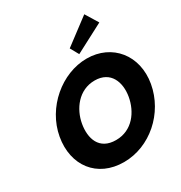

<svg xmlns="http://www.w3.org/2000/svg" viewBox="-371 -1990 2144 2272"><g transform="rotate(-30 701.0 -853.5)"><path d="M769 -1465 833 -1350 1226 -1556 1120 -1729ZM143 -620C79 -258 289 22 655 22C1011 22 1327 -258 1391 -620C1455 -982 1225 -1261 881 -1261C540 -1261 207 -982 143 -620ZM449 -620C481 -804 615 -989 833 -989C1052 -989 1119 -804 1087 -620C1055 -436 928 -251 703 -251C472 -251 417 -436 449 -620Z"/></g></svg>

Font: Hussar Dziwak
Style: Kur
Weight: 400
Version: Version 1.022